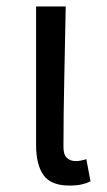

<svg xmlns="http://www.w3.org/2000/svg" viewBox="-20 -563 332 596"><path d="M195 13Q138 13 115 -19.5Q92 -52 92 -113V-543H184Q182 -432 179.5 -318.5Q177 -205 177 -106Q177 -83 187.5 -73Q198 -63 215 -63Q230 -63 248 -69L261 0Q249 6 233.5 9.5Q218 13 195 13Z"/></svg>

Font: SpoqaHanSansJP-Regular
Style: Regular
Weight: 400
Designer: [Source Han Sans]
Ryoko NISHIZUKA  (kana & ideographs); Paul D. Hunt (Latin, Greek & Cyrillic); Wenlong ZHANG  (bopomofo
Foundry: Spoqa (http://bi.spoqa.com)
Version: Version 1.002.20150607